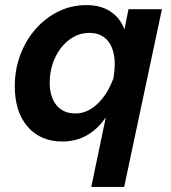

<svg xmlns="http://www.w3.org/2000/svg" viewBox="-20 -539 672 753"><path d="M338 194 395 -79Q364 -33 321 -8.5Q278 16 224 16Q139 16 88.5 -42Q38 -100 38 -201Q38 -266 59.5 -323.5Q81 -381 119.5 -425Q158 -469 209 -494Q260 -519 319 -519Q375 -519 413 -494Q451 -469 468 -424L484 -503H615L467 194ZM175 -214Q175 -159 201.5 -126.5Q228 -94 276 -94Q322 -94 361.5 -131Q401 -168 425 -232Q430 -265 430 -286Q430 -345 404 -377.5Q378 -410 331 -410Q287 -410 251.5 -383Q216 -356 195.5 -311.5Q175 -267 175 -214Z"/></svg>

Font: Wix Madefor Text
Style: Bold Italic
Weight: 700
Italic angle: -12°
Designer: Dalton Maag Ltd
Foundry: Dalton Maag Ltd
Version: Version 3.100